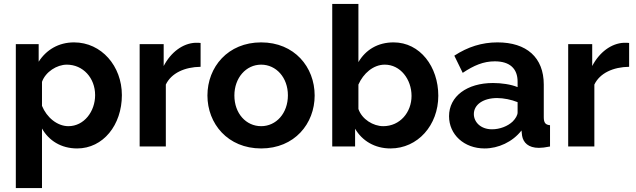

<svg xmlns="http://www.w3.org/2000/svg" viewBox="-20 -750 3255 983"><path d="M195 -92C230 -30 293 10 375 10C508 10 604 -110 604 -263C604 -411 500 -533 359 -533C280 -533 217 -495 178 -434V-524H61V213H195ZM467 -263C467 -180 411 -104 330 -104C273 -104 219 -149 195 -208V-331C213 -382 271 -419 322 -419C405 -419 467 -351 467 -263Z M1007 -408V-530C1001 -531 994 -531 980 -531C916 -528 855 -483 818 -412V-524H695V0H829V-317C857 -376 926 -407 1007 -408Z M1042 -261C1042 -117 1146 10 1317 10C1488 10 1591 -117 1591 -261C1591 -407 1487 -533 1317 -533C1147 -533 1042 -407 1042 -261ZM1317 -104C1240 -104 1180 -169 1180 -261C1180 -352 1240 -419 1317 -419C1394 -419 1454 -353 1454 -262C1454 -170 1394 -104 1317 -104Z M1798 -91C1834 -29 1899 10 1979 10C2119 10 2224 -109 2224 -260C2224 -408 2131 -533 1995 -533C1914 -533 1852 -495 1815 -432V-730H1681V0H1798ZM2087 -259C2087 -175 2028 -104 1942 -104C1891 -104 1833 -139 1815 -192V-317C1840 -374 1891 -419 1950 -419C2030 -419 2087 -344 2087 -259Z M2279 -155C2279 -61 2356 10 2461 10C2531 10 2604 -23 2650 -82L2653 -55C2659 -20 2685 7 2739 7C2753 7 2772 5 2796 0V-109C2773 -111 2764 -121 2764 -150V-317C2764 -456 2676 -533 2527 -533C2447 -533 2375 -510 2306 -465L2349 -377C2406 -415 2455 -436 2513 -436C2591 -436 2630 -398 2630 -332V-304C2596 -318 2548 -325 2504 -325C2371 -325 2279 -257 2279 -155ZM2605 -128C2580 -104 2539 -88 2499 -88C2440 -88 2406 -126 2406 -166C2406 -215 2455 -248 2525 -248C2558 -248 2598 -240 2630 -227V-174C2630 -161 2620 -143 2605 -128Z M3201 -408V-530C3195 -531 3188 -531 3174 -531C3110 -528 3049 -483 3012 -412V-524H2889V0H3023V-317C3051 -376 3120 -407 3201 -408Z"/></svg>

Font: FIGSv2-sans-serif
Style: Bold
Weight: 700
Designer: Matt McInerney, Pablo Impallari, Rodrigo Fuenzalida,Mirko Velimirovic
Foundry: Matt McInerney, Pablo Impallari, Rodrigo Fuenzalida
Version: Version 4.021;hotconv 1.0.109;makeotfexe 2.5.65596